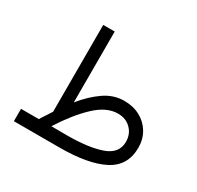

<svg xmlns="http://www.w3.org/2000/svg" viewBox="-144 -831 1022 997"><g transform="rotate(30 366.5 -332.5)"><path d="M159.2 -74.2Q168.9 -91.3 181.6 -109.6Q194.3 -127.9 204.1 -144.5V-665H272.9V-240.2Q322.3 -301.3 377.7 -339.8Q433.1 -378.4 496.6 -378.4Q551.3 -378.4 592.8 -355.7Q634.3 -333 657.7 -293.5Q681.2 -253.9 681.2 -203.1Q680.7 -94.2 588.4 -47.1Q496.1 0 328.1 0H52.2V-74.2ZM501.5 -304.7Q433.6 -304.7 366.2 -240.7Q298.8 -176.8 233.9 -74.7L326.2 -74.2Q457.5 -74.2 533.7 -101.3Q609.9 -128.4 609.9 -197.8Q609.9 -244.1 579.6 -274.4Q549.3 -304.7 501.5 -304.7Z"/></g></svg>

Font: Vazirmatn UI NL Light
Style: Regular
Weight: 300
Designer: Saber Rastikerdar
Foundry: Saber Rastikerdar
Version: Version 33.003